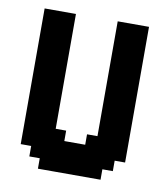

<svg xmlns="http://www.w3.org/2000/svg" viewBox="-68 -613 580 671"><g transform="rotate(10 222.0 -278.0)"><path d="M259.3 -148.1H296.3V-555.6H407.4V-74.1H370.4V-37H333.3V0H111.1V-37H74.1V-74.1H37V-555.6H148.1V-148.1H185.2V-111.1H259.3Z"/></g></svg>

Font: Jersey 15
Style: Regular
Weight: 400
Designer: Sarah Cadigan-Fried
Version: Version 1.001; ttfautohint (v1.8.4.7-5d5b)